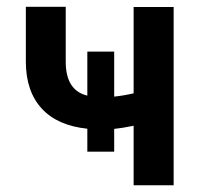

<svg xmlns="http://www.w3.org/2000/svg" viewBox="-20 -549 596 569"><path d="M494.6 0H376V-176.3Q342.3 -169.4 318.4 -167V-99.6H238.8V-167.5Q149.9 -176.8 103.5 -227.5Q57.1 -278.3 56.6 -364.7V-528.8H174.8V-364.7Q175.3 -280.8 238.8 -265.6V-396H318.4V-262.7Q347.2 -265.6 376 -272.5V-528.3H494.6Z"/></svg>

Font: Roboto Medium
Style: Regular
Weight: 500
Designer: Google
Version: Version 2.134; 2016; ttfautohint (v1.6)